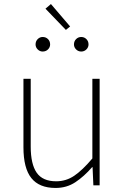

<svg xmlns="http://www.w3.org/2000/svg" viewBox="-20 -917 617 950"><path d="M255 13Q174 13 135 -36Q96 -85 96 -188V-527H132V-192Q132 -105 161.5 -62.5Q191 -20 258 -20Q307 -20 347.5 -47.5Q388 -75 437 -133V-527H473V0H442L438 -90H436Q396 -44 353 -15.5Q310 13 255 13ZM191 -662Q177 -662 166.5 -672.5Q156 -683 156 -697Q156 -713 166.5 -723.5Q177 -734 191 -734Q207 -734 217.5 -723.5Q228 -713 228 -697Q228 -683 217.5 -672.5Q207 -662 191 -662ZM306 -769 205 -874 232 -897 327 -786ZM382 -662Q367 -662 356.5 -672.5Q346 -683 346 -697Q346 -713 356.5 -723.5Q367 -734 382 -734Q397 -734 407.5 -723.5Q418 -713 418 -697Q418 -683 407.5 -672.5Q397 -662 382 -662Z"/></svg>

Font: Noto Sans HK Thin
Style: Regular
Weight: 100
Designer: Ryoko NISHIZUKA 西塚涼子 (kana, bopomofo & ideographs); Paul D. Hunt (Latin, Greek & Cyrillic); Sandoll Communications 산돌커뮤니
Foundry: Adobe
Version: Version 2.004-H2;hotconv 1.0.118;makeotfexe 2.5.65603